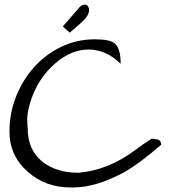

<svg xmlns="http://www.w3.org/2000/svg" viewBox="-20 -822 748 843"><path d="M509.8 -542Q446.3 -604.5 369.1 -604.5Q295.9 -604.5 228.5 -548.8Q143.6 -478.5 111.3 -367.2Q99.6 -327.1 99.6 -300.8Q99.6 -274.4 101.6 -259.8Q101.6 -163.1 167 -111.3Q228.5 -63.5 324.2 -63.5Q455.1 -74.2 575.2 -164.1Q608.4 -189.5 645.5 -212.9Q659.2 -212.9 673.3 -209Q687.5 -205.1 687.5 -186.5Q590.8 -102.5 524.4 -65.4Q401.4 1 301.8 1Q294.9 1 289.1 1Q180.7 1 103.5 -66.4Q21.5 -137.7 21.5 -244.1Q21.5 -324.2 50.3 -397.5Q79.1 -470.7 129.4 -526.9Q179.7 -583 248.5 -616.2Q317.4 -649.4 396.5 -649.4Q463.9 -649.4 484.4 -630.9Q509.8 -608.4 509.8 -542ZM323.2 -783.2Q336.9 -801.8 352.5 -801.8Q362.3 -801.8 367.2 -792.5Q372.1 -783.2 371.1 -774.4Q370.1 -765.6 366.2 -757.8Q362.3 -750 353.5 -739.3Q336.9 -720.7 286.1 -678.7L255.9 -706.1Z"/></svg>

Font: Architects Daughter
Style: Regular
Weight: 400
Designer: Kimberly Geswein
Foundry: Kimberly Geswein
Version: Version 1.003 2010